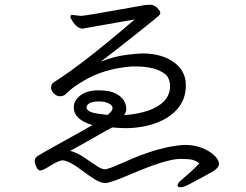

<svg xmlns="http://www.w3.org/2000/svg" viewBox="-20 -752 1040 812"><path d="M435 -266Q456 -282 456 -294.5Q456 -307 439 -315Q422 -323 400 -323Q350 -323 346 -299V-297Q346 -278 396 -271Q417 -268 435 -266ZM510 -210Q491 -210 455 -213Q438 -205 395 -180L324 -140Q297 -125 277 -114Q306 -106 334.5 -87Q363 -68 386.5 -52Q410 -36 423 -36H425Q443 -39 475.5 -53.5Q508 -68 551 -86Q660 -130 744 -138Q749 -139 754 -139H765Q802 -139 834 -126.5Q866 -114 886 -95Q906 -76 906 -59Q906 -42 879 -26Q781 28 767 34Q753 40 742 40Q731 40 731 31.5Q731 23 743 12.5Q755 2 779.5 -19Q804 -40 823 -61Q810 -72 794 -76Q778 -80 743 -80H742Q684 -80 530 -14Q446 22 426 22Q406 22 382.5 7.5Q359 -7 334 -26Q271 -74 243 -74Q224 -71 192.5 -51Q161 -31 151 -31Q141 -31 134 -45.5Q127 -60 127 -72Q127 -84 139.5 -92.5Q152 -101 247 -153.5Q342 -206 371 -223Q292 -246 292 -298Q292 -327 320 -348.5Q348 -370 396.5 -370Q445 -370 470 -356Q514 -333 514 -290Q514 -279 505 -265Q625 -274 674 -324Q699 -351 699 -386.5Q699 -422 678 -439Q637 -471 553 -471H537Q420 -462 333 -410Q293 -386 278 -372Q263 -358 255 -351.5Q247 -345 233 -345Q219 -345 207.5 -357Q196 -369 196 -382.5Q196 -396 209 -405Q330 -481 550 -670L330 -631Q307 -631 286 -663Q278 -675 278 -682Q278 -689 286 -689L320 -685Q335 -685 388 -694.5Q441 -704 497 -713.5Q553 -723 575 -727.5Q597 -732 614.5 -732Q632 -732 645 -718.5Q658 -705 658 -698Q658 -691 649 -683.5Q640 -676 635 -671.5Q630 -667 608.5 -650Q587 -633 532.5 -589.5Q478 -546 406 -491Q464 -514 514.5 -520Q565 -526 581 -526Q664 -526 715 -489Q766 -452 766 -392Q766 -332 730.5 -291.5Q695 -251 636.5 -230.5Q578 -210 510 -210Z"/></svg>

Font: LXGW Bright GB
Style: Regular
Weight: 400
Designer: Christian Thalmann (Catharsis Fonts)
Foundry: LXGW / Christian Thalmann (Catharsis Fonts) / Fontworks Inc.
Version: Version 5.510